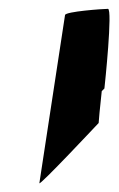

<svg xmlns="http://www.w3.org/2000/svg" viewBox="-20 -614 268 434"><path d="M69 -200C68 -192 203 -336 203 -336C203 -339 206 -372 210 -408L216 -414C217 -422 235 -594 224 -594C213 -594 128 -588 127 -580Z"/></svg>

Font: Ampere
Style: SCCndIta
Weight: 400
Version: Version 1